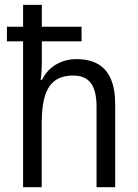

<svg xmlns="http://www.w3.org/2000/svg" viewBox="-20 -780 573 800"><path d="M154.3 -759.8V-668.5H319.8V-607.9H154.3V-520Q154.3 -501 153.1 -482.7Q151.9 -464.4 149.4 -447.3H154.8Q168 -474.1 189.2 -493.4Q210.4 -512.7 238.5 -523.2Q266.6 -533.7 298.3 -533.7Q352.5 -533.7 388.4 -512.9Q424.3 -492.2 442.1 -450.4Q460 -408.7 460 -344.7V0H382.3V-334.5Q382.3 -402.3 358.6 -433.8Q335 -465.3 284.7 -465.3Q238.3 -465.3 209.2 -444.1Q180.2 -422.9 167 -379.4Q153.8 -335.9 153.8 -269V0H76.2V-607.9H8.8V-668.5H76.2V-759.8Z"/></svg>

Font: Open Sans SemiCondensed
Style: Regular
Weight: 400
Width: 4
Designer: Monotype Design Team
Foundry: Monotype Imaging Inc.
Version: Version 3.000